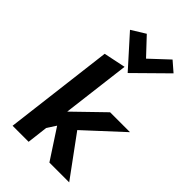

<svg xmlns="http://www.w3.org/2000/svg" viewBox="-297 -1116 1228 1228"><g transform="rotate(45 317.0 -501.5)"><path d="M171 -955 356 -749 565 -955 498 -1013 374 -897 265 -1013ZM586 10 386 -263 634 -492H454L257 -301L314 -763L165 -732L74 10H219L236 -132L275 -192L407 10Z"/></g></svg>

Font: Bluebird
Style: SfBdNrwObl
Weight: 700
Designer: Jasper
Foundry: Cannot Into Space Fonts
Version: Version 0.98